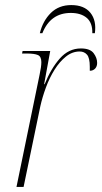

<svg xmlns="http://www.w3.org/2000/svg" viewBox="-20 -737 403 757"><path d="M136 -442Q143 -474 143 -492Q143 -514 129.5 -520Q116 -526 85 -526H67L69 -536H178L154 -405H156Q181 -467 216 -506.5Q251 -546 299 -546Q335 -546 349 -527.5Q363 -509 363 -489Q363 -475 355 -466.5Q347 -458 334 -458Q334 -462 334 -466Q334 -470 334 -474Q334 -509 323 -521.5Q312 -534 294 -534Q265 -534 240 -514Q215 -494 195 -462Q175 -430 161 -392Q147 -354 139 -318L73 0H45ZM137 -606Q149 -655 180.5 -686Q212 -717 261 -717Q312 -717 336.5 -686.5Q361 -656 354 -606H344Q345 -647 322 -666.5Q299 -686 259 -686Q179 -686 147 -606Z"/></svg>

Font: Noto Serif Display SemiCondensed Thin
Style: Italic
Weight: 100
Width: 4
Italic angle: -12°
Designer: Monotype Design Team
Foundry: Monotype Imaging Inc.
Version: Version 2.009